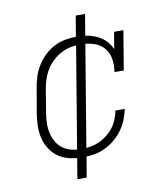

<svg xmlns="http://www.w3.org/2000/svg" viewBox="-82 -703 765 874"><g transform="rotate(-10 300.0 -265.5)"><path d="M247 8Q218 8 189.5 2Q161 -4 137.5 -19.5Q114 -35 98.5 -58.5Q83 -82 76 -109Q69 -136 69.5 -166Q70 -196 75 -226L94 -336Q98 -362 106 -388Q114 -414 128.5 -438Q143 -462 163.5 -482Q184 -502 209 -515Q234 -528 261 -533Q288 -538 314 -538Q339 -538 363.5 -533.5Q388 -529 409.5 -518.5Q431 -508 447.5 -491Q464 -474 473 -452L486 -530H529L499 -349H456Q461 -379 456.5 -409Q452 -439 433.5 -460.5Q415 -482 386.5 -491Q358 -500 328 -500Q305 -500 282 -496Q259 -492 237.5 -481Q216 -470 198 -453.5Q180 -437 167 -416.5Q154 -396 146.5 -374Q139 -352 135 -329L117 -219Q113 -196 112.5 -172.5Q112 -149 117 -127Q122 -105 133 -86Q144 -67 161.5 -54Q179 -41 201.5 -35.5Q224 -30 247 -30Q268 -30 288.5 -33.5Q309 -37 328.5 -45.5Q348 -54 366 -68Q384 -82 397 -99Q410 -116 418 -136Q426 -156 430 -176H473Q468 -151 458 -126.5Q448 -102 432 -80Q416 -58 394.5 -40.5Q373 -23 348.5 -11.5Q324 0 298.5 4Q273 8 247 8ZM205 102 307 -511H328L307 -514L327 -633H370L268 -19H247L268 -16L248 102Z"/></g></svg>

Font: Iosevka Slab XLtExObl
Style: Regular
Weight: 200
Width: 7
Italic angle: -9°
Monospace: yes
Designer: Belleve Invis
Foundry: Belleve Invis
Version: Version 11.1.1; ttfautohint (v1.8.3)